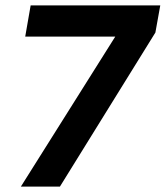

<svg xmlns="http://www.w3.org/2000/svg" viewBox="-20 -688 611 708"><path d="M57 0 405 -553H73L93 -668H571L553 -568L201 0Z"/></svg>

Font: Celebes
Style: Bold Italic
Weight: 700
Italic angle: -10°
Designer: Anugrah Pasau
Foundry: Lafontype
Version: Version 1.000; ttfautohint (v1.8.4)